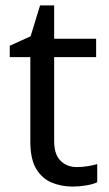

<svg xmlns="http://www.w3.org/2000/svg" viewBox="-20 -679 401 709"><path d="M264 -62Q284 -62 305 -65.5Q326 -69 339 -73V-6Q325 1 299 5.5Q273 10 249 10Q207 10 171.5 -4.5Q136 -19 114 -55Q92 -91 92 -156V-468H16V-510L93 -545L128 -659H180V-536H335V-468H180V-158Q180 -109 203.5 -85.5Q227 -62 264 -62Z"/></svg>

Font: lhindi85
Style: Book
Weight: 400
Designer: Jelle Bosma - Monotype Design Team
Foundry: Monotype Imaging Inc.
Version: Version 2.003